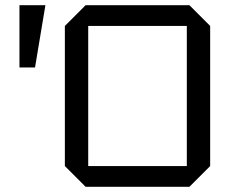

<svg xmlns="http://www.w3.org/2000/svg" viewBox="-20 -720 920 740"><path d="M55 -460V-700H155L115 -460ZM230 -80V-620L310 -700H710L790 -620V-80L710 0H310ZM320 -620V-80H700V-620Z"/></svg>

Font: Tektur
Style: Regular
Weight: 400
Designer: Adam Jagosz
Foundry: Adam Jagosz
Version: Version 1.005;gftools[0.9.30]